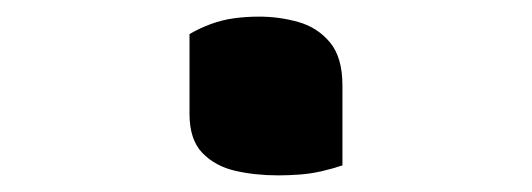

<svg xmlns="http://www.w3.org/2000/svg" viewBox="-20 -416 640 231"><path d="M392 -217Q380 -213 367 -210Q354 -207 340.5 -206Q327 -205 315 -205Q287 -205 263 -210.5Q239 -216 223.5 -232Q208 -248 208 -279V-375Q220 -382 233.5 -387Q247 -392 261.5 -394Q276 -396 292 -396Q316 -396 339 -389.5Q362 -383 377 -365Q392 -347 392 -313Z"/></svg>

Font: Recursive Monospace Casual SemiBold
Style: Regular
Weight: 600
Version: Version 1.047